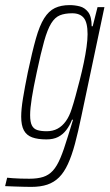

<svg xmlns="http://www.w3.org/2000/svg" viewBox="-70 -538 429 752"><path d="M52 194Q38 194 22 193.5Q6 193 -12 192.5Q-30 192 -50 191L-42 158Q-33 159 -19.5 160Q-6 161 11 161.5Q28 162 45 162Q77 162 99 155Q121 148 137 130.5Q153 113 166.5 81Q180 49 195 -1Q198 -12 205 -33Q212 -54 216 -69H212Q203 -46 189.5 -28.5Q176 -11 157.5 -1.5Q139 8 112 8Q78 8 56 0Q34 -8 23.5 -27.5Q13 -47 13 -81Q13 -110 20 -153Q27 -196 39 -255Q56 -335 70.5 -386.5Q85 -438 103 -466.5Q121 -495 145 -506.5Q169 -518 203 -518Q223 -518 242.5 -513Q262 -508 275.5 -490.5Q289 -473 289 -435H293L312 -510H339L249 -84Q236 -21 223.5 25.5Q211 72 196 104.5Q181 137 161.5 156.5Q142 176 115.5 185Q89 194 52 194ZM113 -24Q137 -24 155.5 -34Q174 -44 188 -63.5Q202 -83 211 -112Q218 -133 226 -162.5Q234 -192 242.5 -225Q251 -258 258 -291.5Q265 -325 269 -354Q273 -383 273 -404Q273 -450 258 -468Q243 -486 213 -486Q184 -486 164.5 -478Q145 -470 130.5 -446.5Q116 -423 103 -377Q90 -331 74 -255Q61 -195 54.5 -154Q48 -113 48 -87Q48 -60 55 -46.5Q62 -33 76.5 -28.5Q91 -24 113 -24Z"/></svg>

Font: Saira UltraCondensed Thin
Style: Italic
Weight: 250
Width: 1
Italic angle: -12°
Designer: Hector Gatti with collaboration of the Omnibus-Type team
Foundry: Omnibus-Type
Version: Version 1.101